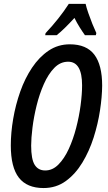

<svg xmlns="http://www.w3.org/2000/svg" viewBox="-20 -951 553 981"><path d="M202.6 9.8Q117.7 9.8 76.4 -43.2Q35.2 -96.2 35.2 -208Q35.2 -272.5 47.4 -344Q59.6 -415.5 83.5 -483.2Q107.4 -550.8 143.8 -605.2Q180.2 -659.7 228.3 -692.1Q276.4 -724.6 336.9 -724.6Q421.9 -724.6 461.9 -671.9Q502 -619.1 502 -513.2Q501.5 -456.5 491 -387.2Q480.5 -317.9 458.3 -248Q436 -178.2 400.6 -119.9Q365.2 -61.5 316.2 -25.9Q267.1 9.8 202.6 9.8ZM210.4 -80.1Q248 -79.6 278.3 -110.1Q308.6 -140.6 331.3 -189.9Q354 -239.3 369.1 -297.6Q384.3 -356 391.8 -413.1Q399.4 -470.2 399.4 -515.1Q399.4 -635.7 328.1 -635.7Q288.1 -635.7 257.3 -604Q226.6 -572.3 204.1 -521.5Q181.6 -470.7 167.2 -412.4Q152.8 -354 146 -299.3Q139.2 -244.6 139.2 -207Q139.2 -137.7 157.2 -108.9Q175.3 -80.1 210.4 -80.1ZM210.9 -771 212.9 -781.7Q282.2 -855 331.5 -931.2H417.5Q421.4 -912.6 431.2 -884.5Q440.9 -856.4 452.1 -828.6Q463.4 -800.8 472.2 -782.2L469.7 -771H414.1Q401.4 -788.6 387.5 -810.8Q373.5 -833 360.4 -859.4Q335.4 -832 312.5 -809.6Q289.6 -787.1 269.5 -771Z"/></svg>

Font: Open Sans Condensed SemiBold
Style: Italic
Weight: 600
Width: 3
Italic angle: -12°
Designer: Monotype Design Team
Foundry: Monotype Imaging Inc.
Version: Version 3.000; ttfautohint (v1.8.4)